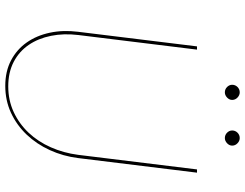

<svg xmlns="http://www.w3.org/2000/svg" viewBox="-118 -780 907 710"><g transform="rotate(90 335.0 -424.5)"><path d="M90 0ZM299 -2Q350.5 -2 394 -22.2Q437.5 -42.5 470.5 -77.5Q503.5 -112.5 524.2 -159.5Q545 -206.5 552 -260L606 -700H618L564 -260Q557 -204.5 534.5 -155.5Q512 -106.5 477.2 -70Q442.5 -33.5 396.8 -12.2Q351 9 297 9Q243.5 9 203 -12.2Q162.5 -33.5 136.8 -70Q111 -106.5 100.5 -155.5Q90 -204.5 97 -260L151 -700H163L109 -261Q102.5 -207.5 112 -160.2Q121.5 -113 145.5 -77.8Q169.5 -42.5 208.2 -22.2Q247 -2 299 -2ZM349 -830Q349 -819.5 340.2 -811.2Q331.5 -803 321 -803Q309.5 -803 301.2 -811.2Q293 -819.5 293 -830Q293 -841.5 301.2 -849.8Q309.5 -858 321 -858Q331.5 -858 340.2 -849.8Q349 -841.5 349 -830ZM518 -830Q518 -819.5 509.2 -811.2Q500.5 -803 490 -803Q478.5 -803 470.2 -811.2Q462 -819.5 462 -830Q462 -841.5 470.2 -849.8Q478.5 -858 490 -858Q500.5 -858 509.2 -849.8Q518 -841.5 518 -830Z"/></g></svg>

Font: Lato Hairline
Style: Italic
Weight: 100
Italic angle: -7°
Designer: Lukasz Dziedzic
Foundry: tyPoland Lukasz Dziedzic
Version: Version 2.007; 2014-02-27